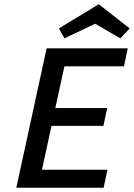

<svg xmlns="http://www.w3.org/2000/svg" viewBox="-20 -886 632 906"><path d="M284 -705 258 -752 446 -866 592 -752 548 -705 429 -774ZM200 -658H583L565 -573H284L241 -376H486L468 -292H223L178 -85H487L469 0H57Z"/></svg>

Font: Ysabeau Infant Semibold
Style: Italic
Weight: 600
Italic angle: -12°
Designer: Christian Thalmann (Catharsis Fonts)
Version: Version 0.003